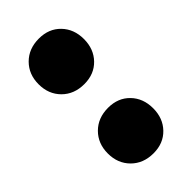

<svg xmlns="http://www.w3.org/2000/svg" viewBox="-172 -561 614 614"><g transform="rotate(-45 135.0 -253.5)"><path d="M32 -410Q32 -455 61 -484Q90 -513 136 -513Q181 -513 209 -484Q237 -455 237 -410Q237 -365 209 -336Q181 -307 136 -307Q90 -307 61 -336Q32 -365 32 -410ZM32 -97Q32 -142 61 -171Q90 -200 136 -200Q181 -200 209 -171Q237 -142 237 -97Q237 -52 209 -23Q181 6 136 6Q90 6 61 -23Q32 -52 32 -97Z"/></g></svg>

Font: Nyght Serif Bold
Style: Regular
Weight: 700
Designer: Maksym Kobuzan
Version: Version 0.410